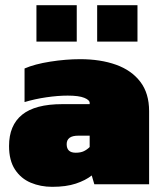

<svg xmlns="http://www.w3.org/2000/svg" viewBox="-20 -713 627 743"><path d="M121 -552V-693H277V-552ZM356 -552V-693H512V-552ZM182 10Q137 10 99 -6Q61 -22 38 -57Q15 -92 15 -148Q15 -228 65.5 -269Q116 -310 221 -310H327V-315Q327 -326 306 -334.5Q285 -343 242 -343Q204 -343 159.5 -336.5Q115 -330 75 -318V-448Q114 -465 174.5 -474.5Q235 -484 290 -484Q369 -484 429 -462.5Q489 -441 523 -396.5Q557 -352 557 -283V0H345L335 -34Q311 -15 273.5 -2.5Q236 10 182 10ZM273 -122Q292 -122 304.5 -128Q317 -134 327 -144V-188H283Q238 -188 238 -155Q238 -122 273 -122Z"/></svg>

Font: Boz Display
Style: Regular
Weight: 900
Version: Version 2.000; ttfautohint (v1.8.3)